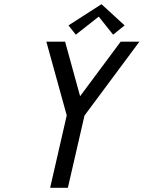

<svg xmlns="http://www.w3.org/2000/svg" viewBox="-20 -900 688 920"><path d="M202.1 0ZM577.1 -778.3 522 -733.9 453.1 -820.3 343.3 -733.9 308.1 -778.3 466.3 -879.9ZM363.8 -439 558.1 -700.2H647.9L384.8 -346.2L305.2 0H220.2L299.8 -347.2L202.1 -700.2H292Z"/></svg>

Font: Pfennig
Style: Italic
Weight: 500
Italic angle: -13°
Version: Version 20120410 ; ttfautohint (v0.8)